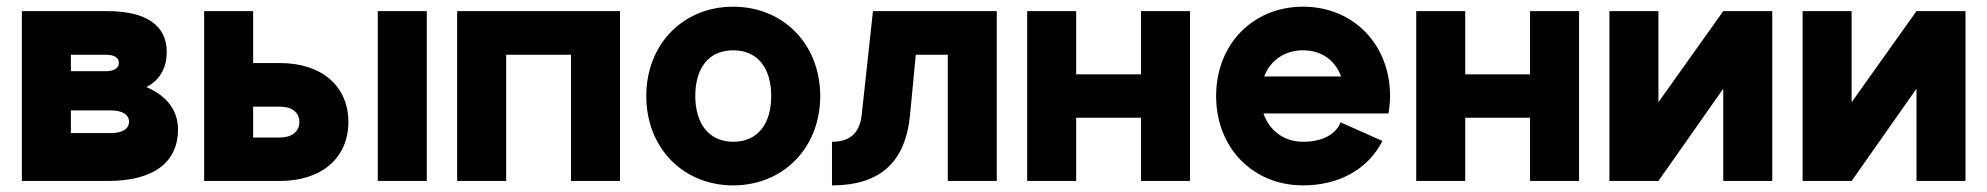

<svg xmlns="http://www.w3.org/2000/svg" viewBox="-20 -541 5941 574"><path d="M417.5 -280.8C462.4 -303.2 478.5 -344.2 478.5 -385.7C478.5 -462.4 421.4 -507.8 299.8 -507.8H45.4V0H302.7C442.4 0 512.2 -58.1 512.2 -154.3C512.2 -207.5 481.9 -253.4 417.5 -280.8ZM191.9 -377.4H295.9C320.3 -377.4 335.4 -369.6 335.4 -353C335.4 -336.9 320.3 -328.1 295.9 -328.1H191.9ZM191.9 -143.1V-210.9H311C346.7 -210.9 365.7 -197.8 365.7 -177.2C365.7 -156.2 346.7 -143.1 311 -143.1Z M1255.9 -507.8H1109.4V0H1255.9ZM590.3 -507.8V0H816.9C940.9 0 1021.5 -68.4 1021.5 -176.3C1021.5 -284.2 940.9 -352.5 816.9 -352.5H736.8V-507.8ZM736.8 -129.9V-222.2H816.9C850.1 -222.2 875 -206.5 875 -176.3C875 -146 850.1 -129.9 816.9 -129.9Z M1346.7 -507.8V0H1493.2V-377.4H1687V0H1833.5V-507.8Z M1912.1 -253.9C1912.1 -99.1 2022 13.2 2171.9 13.2C2321.8 13.2 2432.1 -99.1 2432.1 -253.9C2432.1 -408.7 2321.8 -521 2171.9 -521C2022 -521 1912.1 -408.7 1912.1 -253.9ZM2058.6 -253.9C2058.6 -334.5 2096.2 -390.6 2171.9 -390.6C2247.6 -390.6 2285.6 -334.5 2285.6 -253.9C2285.6 -173.3 2247.6 -117.2 2171.9 -117.2C2096.2 -117.2 2058.6 -175.8 2058.6 -253.9Z M2960 -507.8H2589.8L2556.2 -198.2C2549.8 -136.7 2513.7 -117.2 2467.3 -117.2V13.2C2610.4 13.2 2687.5 -55.7 2700.7 -198.2L2717.8 -377.4H2813.5V0H2960Z M3050.8 -507.8V0H3197.3V-189H3391.1V0H3537.6V-507.8H3391.1V-318.8H3197.3V-507.8Z M3987.8 -175.3C3974.1 -140.6 3935.5 -117.2 3875.5 -117.2C3817.9 -117.2 3774.4 -151.4 3757.3 -201.7H4130.9C4133.8 -218.3 4135.7 -236.3 4135.7 -253.9C4135.7 -408.7 4025.4 -521 3875.5 -521C3725.6 -521 3615.7 -408.7 3615.7 -253.9C3615.7 -99.1 3725.6 13.2 3875.5 13.2C3980.5 13.2 4069.3 -33.2 4112.8 -119.6ZM3875.5 -390.6C3931.2 -390.6 3971.7 -360.4 3989.3 -312.5H3759.3C3777.8 -360.4 3820.3 -390.6 3875.5 -390.6Z M4213.9 -507.8V0H4360.4V-189H4554.2V0H4700.7V-507.8H4554.2V-318.8H4360.4V-507.8Z M5131.8 -507.8 4938 -235.4V-507.8H4791.5V0H4938L5131.8 -275.9V0H5278.3V-507.8Z M5709.5 -507.8 5515.6 -235.4V-507.8H5369.1V0H5515.6L5709.5 -275.9V0H5856V-507.8Z"/></svg>

Font: Giphurs ExtraBold
Style: Regular
Weight: 800
Version: Version 1.000